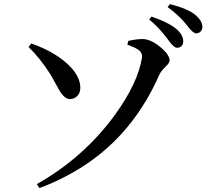

<svg xmlns="http://www.w3.org/2000/svg" viewBox="-20 -868 1040 949"><path d="M855.5 -631.8Q838.9 -631.8 810.5 -671.9Q809.6 -673.8 808.6 -674.8Q764.6 -733.4 717.8 -771.5L728.5 -786.1Q815.4 -756.8 855.5 -721.7Q885.7 -693.4 885.7 -664.1Q885.7 -638.7 863.3 -632.8Q858.4 -631.8 855.5 -631.8ZM950.2 -703.1Q935.5 -703.1 912.1 -732.4Q911.1 -733.4 909.2 -736.3Q903.3 -743.2 901.4 -746.1Q869.1 -788.1 808.6 -833L820.3 -847.7Q907.2 -825.2 943.4 -795.9Q980.5 -765.6 980.5 -734.4Q977.5 -705.1 950.2 -703.1ZM768.6 -501Q617.2 -154.3 296.9 7.8Q238.3 38.1 174.8 61.5L162.1 42Q396.5 -90.8 549.8 -302.7Q661.1 -457 681.6 -582Q685.5 -607.4 662.1 -623Q644.5 -634.8 609.4 -647.5L614.3 -666Q664.1 -676.8 691.4 -674.8Q733.4 -670.9 782.2 -627Q818.4 -593.8 818.4 -569.3Q818.4 -556.6 796.9 -537.1Q776.4 -516.6 768.6 -501ZM227.5 -502.9Q177.7 -581.1 121.1 -635.7L134.8 -653.3Q266.6 -606.4 335 -530.3Q376 -482.4 377 -436.5Q377.9 -398.4 346.7 -382.8Q336.9 -378.9 326.2 -377.9Q298.8 -377.9 272.5 -422.9Q267.6 -431.6 256.8 -451.2Q238.3 -485.4 227.5 -502.9Z"/></svg>

Font: GenYoMin JP SemiBold
Style: Regular
Weight: 600
Version: Version 1.001;PS 1;hotconv 16.6.51;makeotf.lib2.5.65220 DEVE